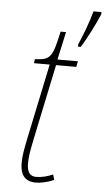

<svg xmlns="http://www.w3.org/2000/svg" viewBox="-55 -796 466 842"><g transform="rotate(5 178.5 -375.0)"><path d="M268 -611V-600H280C301 -633 340 -709 357 -750V-760H322C309 -711 285 -649 268 -611ZM135 10C153 10 185 5 215 -9L208 -32C185 -22 159 -15 134 -15C105 -15 94 -36 94 -71C94 -97 97 -120 110 -182L179 -511H268L273 -536H183L210 -659H186C161 -542 152 -532 84 -529L82 -511H151L82 -182C71 -128 66 -102 66 -71C66 -25 82 10 135 10Z"/></g></svg>

Font: Noto Serif Condensed Thin
Style: Italic
Weight: 100
Width: 3
Italic angle: -12°
Designer: Monotype Design Team
Foundry: Monotype Imaging Inc.
Version: Version 2.013